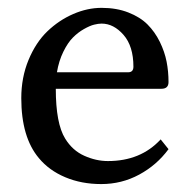

<svg xmlns="http://www.w3.org/2000/svg" viewBox="-20 -459 490 489"><path d="M389.2 -104 409.2 -79.1Q379.4 -38.6 334.7 -14.4Q290 9.8 237.8 9.8Q187.5 9.8 146.2 -7.6Q105 -24.9 79.1 -56.2Q34.2 -109.4 34.2 -209Q34.2 -261.7 52.7 -306.4Q71.3 -351.1 100.8 -379.4Q130.4 -407.7 166.5 -423.3Q202.6 -439 238.8 -439Q276.9 -439 306.9 -427.2Q336.9 -415.5 355.7 -396.7Q374.5 -377.9 387 -352.5Q399.4 -327.1 404.3 -302Q409.2 -276.9 409.2 -250Q409.2 -232.9 391.1 -232.9H122.1Q122.1 -144.5 146 -106Q164.6 -75.7 194.6 -62.3Q224.6 -48.8 254.9 -48.8Q338.4 -48.8 389.2 -104ZM125 -274.9H306.2Q319.8 -274.9 319.8 -289.1Q319.8 -341.3 294.7 -370.1Q269.5 -398.9 238.8 -398.9Q230.5 -398.9 219.7 -396.2Q209 -393.6 193.8 -385Q178.7 -376.5 165.8 -363.5Q152.8 -350.6 141.4 -327.4Q129.9 -304.2 125 -274.9Z"/></svg>

Font: Linux Biolinum
Style: Regular
Weight: 400
Designer: Philipp H. Poll
Foundry: Philipp H. Poll
Version: Version 0.6.4